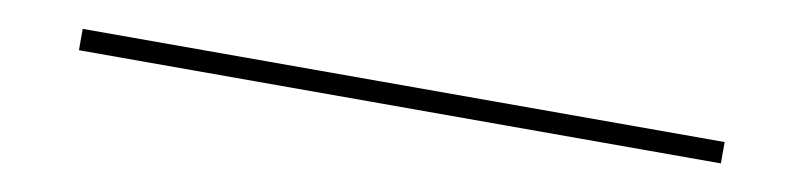

<svg xmlns="http://www.w3.org/2000/svg" viewBox="-18 -68 1036 248"><g transform="rotate(10 500.0 56.0)"><path d="M80 70V42H922V70Z"/></g></svg>

Font: Inconsolata UltraExpanded ExtraLight
Style: Regular
Weight: 200
Width: 9
Monospace: yes
Designer: Raph Levien, Cyreal, Brenton Simpson
Foundry: Raph Levien, Cyreal, Google
Version: Version 3.001; ttfautohint (v1.8.2.53-6de2)